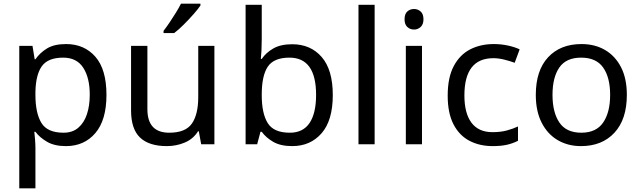

<svg xmlns="http://www.w3.org/2000/svg" viewBox="-20 -786 3489 1046"><path d="M340 -546Q439 -546 499.5 -477Q560 -408 560 -269Q560 -132 499.5 -61Q439 10 339 10Q277 10 236.5 -13.5Q196 -37 173 -68H167Q169 -51 171 -25Q173 1 173 20V240H85V-536H157L169 -463H173Q197 -498 236 -522Q275 -546 340 -546ZM324 -472Q242 -472 208.5 -426Q175 -380 173 -286V-269Q173 -170 205.5 -116.5Q238 -63 326 -63Q375 -63 406.5 -90Q438 -117 453.5 -163.5Q469 -210 469 -270Q469 -362 433.5 -417Q398 -472 324 -472Z M1148 -536V0H1076L1063 -71H1059Q1033 -29 987 -9.5Q941 10 889 10Q792 10 743 -36.5Q694 -83 694 -185V-536H783V-191Q783 -63 902 -63Q991 -63 1025.5 -113Q1060 -163 1060 -257V-536ZM1072 -756Q1060 -738 1035 -709.5Q1010 -681 981.5 -652.5Q953 -624 929 -606H871V-618Q886 -637 903.5 -663Q921 -689 938 -716.5Q955 -744 966 -766H1072Z M1406 -575Q1406 -541 1404.5 -511.5Q1403 -482 1401 -465H1406Q1429 -499 1469 -522Q1509 -545 1572 -545Q1672 -545 1732.5 -475.5Q1793 -406 1793 -268Q1793 -130 1732 -60Q1671 10 1572 10Q1509 10 1469 -13Q1429 -36 1406 -68H1399L1381 0H1318V-760H1406ZM1557 -472Q1472 -472 1439 -423Q1406 -374 1406 -271V-267Q1406 -168 1438.5 -115.5Q1471 -63 1559 -63Q1631 -63 1666.5 -116Q1702 -169 1702 -269Q1702 -472 1557 -472Z M2021 0H1933V-760H2021Z M2236 -737Q2256 -737 2271.5 -723.5Q2287 -710 2287 -681Q2287 -653 2271.5 -639Q2256 -625 2236 -625Q2214 -625 2199 -639Q2184 -653 2184 -681Q2184 -710 2199 -723.5Q2214 -737 2236 -737ZM2279 -536V0H2191V-536Z M2664 10Q2593 10 2537.5 -19Q2482 -48 2450.5 -109Q2419 -170 2419 -265Q2419 -364 2452 -426Q2485 -488 2541.5 -517Q2598 -546 2670 -546Q2711 -546 2749 -537.5Q2787 -529 2811 -517L2784 -444Q2760 -453 2728 -461Q2696 -469 2668 -469Q2510 -469 2510 -266Q2510 -169 2548.5 -117.5Q2587 -66 2663 -66Q2707 -66 2740.5 -75Q2774 -84 2802 -97V-19Q2775 -5 2742.5 2.5Q2710 10 2664 10Z M3395 -269Q3395 -136 3327.5 -63Q3260 10 3145 10Q3074 10 3018.5 -22.5Q2963 -55 2931 -117.5Q2899 -180 2899 -269Q2899 -402 2966 -474Q3033 -546 3148 -546Q3221 -546 3276.5 -513.5Q3332 -481 3363.5 -419.5Q3395 -358 3395 -269ZM2990 -269Q2990 -174 3027.5 -118.5Q3065 -63 3147 -63Q3228 -63 3266 -118.5Q3304 -174 3304 -269Q3304 -364 3266 -418Q3228 -472 3146 -472Q3064 -472 3027 -418Q2990 -364 2990 -269Z"/></svg>

Font: Noto Sans Buhid
Style: Regular
Weight: 400
Designer: Monotype Design Team
Foundry: Monotype Imaging Inc.
Version: Version 2.001